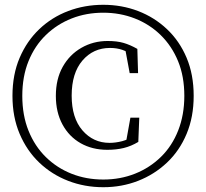

<svg xmlns="http://www.w3.org/2000/svg" viewBox="-20 -765 861 801"><path d="M411 16Q333 16 264.5 -10.5Q196 -37 144 -86.5Q92 -136 62 -206.5Q32 -277 32 -365Q32 -454 62 -524Q92 -594 144 -643.5Q196 -693 264.5 -719Q333 -745 411 -745Q488 -745 556 -719Q624 -693 676.5 -643.5Q729 -594 758.5 -524Q788 -454 788 -365Q788 -277 758.5 -206.5Q729 -136 676.5 -86.5Q624 -37 556 -10.5Q488 16 411 16ZM411 -16Q482 -16 543.5 -40.5Q605 -65 651.5 -110.5Q698 -156 723.5 -221Q749 -286 749 -365Q749 -446 723 -509.5Q697 -573 650.5 -618.5Q604 -664 542.5 -688Q481 -712 411 -712Q340 -712 279 -688Q218 -664 171.5 -619Q125 -574 99 -510Q73 -446 73 -365Q73 -284 99 -219.5Q125 -155 171.5 -109.5Q218 -64 279 -40Q340 -16 411 -16ZM428 -140Q365 -140 316.5 -167.5Q268 -195 240.5 -246Q213 -297 213 -365Q213 -435 241.5 -486Q270 -537 319.5 -565.5Q369 -594 429 -594Q468 -594 495.5 -586Q523 -578 553 -561L556 -460H521L501 -568L538 -530Q514 -549 490.5 -557Q467 -565 439 -565Q369 -565 324 -512.5Q279 -460 279 -366Q279 -273 324 -221Q369 -169 437 -169Q462 -169 489.5 -176Q517 -183 541 -202L505 -168L524 -274H561L557 -173Q527 -155 496 -147.5Q465 -140 428 -140Z"/></svg>

Font: Noto Serif KR
Style: Regular
Weight: 400
Designer: Ryoko NISHIZUKA  (kana & ideographs); Frank Grießhammer (Latin, Greek & Cyrillic); Wenlong ZHANG  (bopomofo); Sandoll Co
Foundry: Adobe
Version: Version 2.003-H1;hotconv 1.1.1;makeotfexe 2.6.0